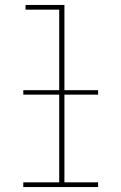

<svg xmlns="http://www.w3.org/2000/svg" viewBox="-20 -755 490 775"><path d="M74 0V-19H219V-716H83V-735H240V-19H376V0ZM74 -373V-391H376V-373Z"/></svg>

Font: Zed Sans Thin Extended
Style: Regular
Weight: 100
Width: 7
Designer: Belleve Invis
Foundry: Belleve Invis
Version: Version 1.0.0; ttfautohint (v1.8.4)